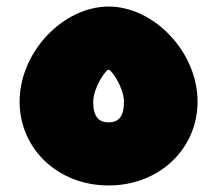

<svg xmlns="http://www.w3.org/2000/svg" viewBox="-20 -567 674 587"><path d="M312 0C468 0 584 -113 584 -256C584 -410 449 -547 312 -547C175 -547 40 -410 40 -256C40 -113 156 0 312 0ZM312 -193C281 -193 265 -211 265 -256C265 -298 303 -354 312 -354C321 -354 359 -298 359 -256C359 -211 343 -193 312 -193Z"/></svg>

Font: Montserrat-Arabic Black
Style: Regular
Weight: 900
Designer: Mohamed Gaber
Foundry: Kief Type Foundry
Version: Version 5.008;PS 005.008;hotconv 1.0.88;makeotf.lib2.5.64775